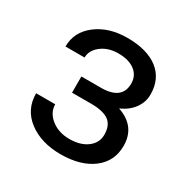

<svg xmlns="http://www.w3.org/2000/svg" viewBox="-130 -656 768 782"><g transform="rotate(30 254.0 -264.5)"><path d="M358.9 -383.8Q358.9 -420.9 330.6 -442.6Q302.2 -464.4 252.9 -464.4Q205.1 -464.4 173.1 -439.5Q141.1 -414.6 141.1 -380.9H51.3Q51.3 -449.7 108.9 -493.7Q166.5 -537.6 252.9 -537.6Q345.7 -537.6 397.5 -497.8Q449.2 -458 449.2 -384.3Q449.2 -348.6 427.7 -318.8Q406.2 -289.1 366.7 -271.5Q459 -240.2 459 -148.4Q459 -75.7 402.8 -33.2Q346.7 9.3 252.9 9.3Q161.6 9.3 102.3 -35.4Q43 -80.1 43 -156.2H132.8Q132.8 -117.7 167.2 -90.1Q201.7 -62.5 252.9 -62.5Q304.7 -62.5 336.4 -86.4Q368.2 -110.4 368.2 -148.4Q368.2 -192.9 341.6 -212.2Q314.9 -231.4 258.8 -231.4H168.5V-307.6H266.6Q358.9 -310.1 358.9 -383.8Z"/></g></svg>

Font: Mardoto
Style: Regular
Weight: 400
Designer: Christian Robertson, Vahan Hovhannisyan
Foundry: Google
Version: Version 1.000